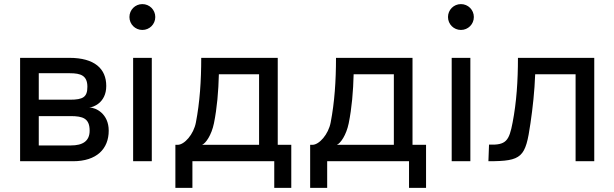

<svg xmlns="http://www.w3.org/2000/svg" viewBox="-20 -786 2995 936"><path d="M336 0C452 0 510 -61 510 -149C510 -231 448 -262 415 -262C431 -262 498 -283 498 -367C498 -451 441 -504 318 -504H78V0ZM169 -429H321C373 -429 406 -418 406 -363C406 -313 385 -300 322 -300H169ZM169 -220H324C384 -220 417 -209 417 -149C417 -98 383 -77 326 -77H169Z M674 -640C709 -640 737 -668 737 -703C737 -738 709 -766 674 -766C639 -766 611 -738 611 -703C611 -668 639 -640 674 -640ZM720 0V-504H629V0Z M1334 -504H961C961 -392 954 -287 935 -189C924 -131 879 -80 846 -80H835V130H918V0H1317V130H1400V-80H1334ZM965 -80C983 -87 1011 -127 1023 -185C1038 -259 1045 -341 1047 -424H1243V-80Z M1991 -504H1618C1618 -392 1611 -287 1592 -189C1581 -131 1536 -80 1503 -80H1492V130H1575V0H1974V130H2057V-80H1991ZM1622 -80C1640 -87 1668 -127 1680 -185C1695 -259 1702 -341 1704 -424H1900V-80Z M2227 -640C2262 -640 2290 -668 2290 -703C2290 -738 2262 -766 2227 -766C2192 -766 2164 -738 2164 -703C2164 -668 2192 -640 2227 -640ZM2273 0V-504H2182V0Z M2877 -504H2505C2505 -392 2498 -287 2479 -189C2462 -99 2447 -78 2364 -81L2361 0C2526 0 2542 -19 2566 -185C2577 -260 2586 -341 2589 -424H2786V0H2877Z"/></svg>

Font: Hibana SubMedium
Style: Regular
Weight: 500
Width: 6
Designer: pygmalion
Foundry: ybstudio
Version: Version 0.930;hotconv 1.0.109;makeotfexe 2.5.65596